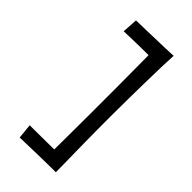

<svg xmlns="http://www.w3.org/2000/svg" viewBox="-258 -760 962 962"><g transform="rotate(45 222.5 -279.5)"><path d="M351 133 264 112Q265 60 265 10Q265 -40 265.5 -85.5Q266 -131 266 -173Q266 -215 266 -251Q266 -284 266 -321.5Q266 -359 266 -400.5Q266 -442 265.5 -488Q265 -534 265 -584Q265 -634 264 -688L356 -697Q354 -665 352.5 -616.5Q351 -568 350 -508Q349 -448 348 -383.5Q347 -319 347 -255Q347 -191 347.5 -129Q348 -67 349 -14Q350 39 350.5 77.5Q351 116 351 133ZM100 138 92 59Q104 59 127.5 59Q151 59 180.5 58.5Q210 58 239.5 58Q269 58 292.5 57.5Q316 57 329 57L351 133Q343 133 326 133Q309 133 285 133.5Q261 134 231.5 134.5Q202 135 168.5 136Q135 137 100 138ZM92 -607 97 -689Q141 -690 178.5 -691Q216 -692 246.5 -693Q277 -694 299.5 -694.5Q322 -695 336 -696Q350 -697 356 -697L330 -611Q320 -611 304 -611Q288 -611 265.5 -610.5Q243 -610 215.5 -610Q188 -610 157 -609Q126 -608 92 -607Z"/></g></svg>

Font: Truculenta SemiBold
Style: Regular
Weight: 600
Version: Version 1.002